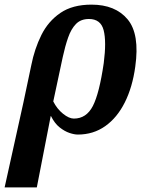

<svg xmlns="http://www.w3.org/2000/svg" viewBox="-76 -569 641 829"><path d="M59 -287Q73 -358 102.5 -417.5Q132 -477 184.5 -513Q237 -549 319 -549Q422 -549 475 -485.5Q528 -422 508 -281Q496 -193 463 -127Q430 -61 378.5 -24.5Q327 12 260 12Q245 12 224 5Q203 -2 181.5 -19Q160 -36 144 -68H143L83 240H-56L25 -126ZM243 -57Q297 -57 325 -111.5Q353 -166 372 -297Q384 -390 371.5 -438.5Q359 -487 308 -487Q273 -487 252 -465.5Q231 -444 218 -406.5Q205 -369 195 -323L154 -131Q170 -99 196 -78Q222 -57 243 -57Z"/></svg>

Font: Noto Serif Condensed
Style: Bold Italic
Weight: 700
Width: 3
Italic angle: -12°
Designer: Monotype Design Team
Foundry: Monotype Imaging Inc.
Version: Version 2.014